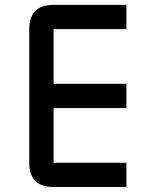

<svg xmlns="http://www.w3.org/2000/svg" viewBox="-20 -752 626 772"><path d="M195.3 -732.4H488.3V-634.8H195.3V-415H488.3V-317.4H195.3V-97.7H488.3V0H195.3Q97.7 0 97.7 -97.7V-634.8Q97.7 -732.4 195.3 -732.4Z"/></svg>

Font: BabelStone Zanabazar
Style: Regular
Weight: 400
Designer: Andrew West
Foundry: Andrew West
Version: Version 10.002;August 6, 2021